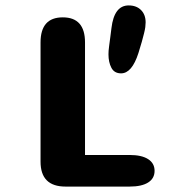

<svg xmlns="http://www.w3.org/2000/svg" viewBox="-20 -688 659 708"><path d="M293.5 -116.5H458Q502.5 -116.5 526.2 -101.2Q550 -86 550 -58Q550 -30 526.2 -15Q502.5 0 458 0H221.5Q129.5 0 129.5 -92V-531.5Q129.5 -624 211.5 -624Q293.5 -624 293.5 -531.5ZM426.5 -417.5Q401.5 -417.5 390.8 -438Q380 -458.5 380 -487.5Q380 -493 380.5 -501.2Q381 -509.5 382.8 -521.5Q384.5 -533.5 386.5 -549.2Q388.5 -565 391 -584.5Q401 -668 454.5 -668Q483 -668 500 -651Q517 -634 517 -605.5Q517 -597.5 515.8 -588Q514.5 -578.5 511.2 -565.2Q508 -552 503 -534.2Q498 -516.5 490.5 -492.5Q466.5 -417.5 426.5 -417.5Z"/></svg>

Font: Sono Monospace
Style: Bold
Weight: 700
Designer: Tyler Finck
Foundry: Tyler Finck
Version: Version 2.112